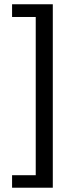

<svg xmlns="http://www.w3.org/2000/svg" viewBox="-20 -728 359 900"><path d="M227.5 151.9V-708H36.6V-648.4H147.5V93.3H36.6V151.9Z"/></svg>

Font: Varta Light
Style: Bold
Weight: 700
Version: Version 1.004